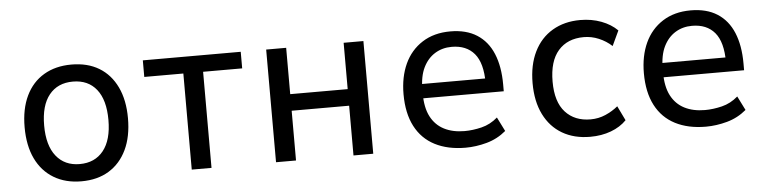

<svg xmlns="http://www.w3.org/2000/svg" viewBox="-38 -669 3370 842"><g transform="rotate(-5 1647.0 -248.0)"><path d="M292 9Q222 9 170.5 -22Q119 -53 91.5 -110.5Q64 -168 64 -249Q64 -329 91.5 -386.5Q119 -444 170.5 -474.5Q222 -505 292 -505Q363 -505 413.5 -474.5Q464 -444 491.5 -386.5Q519 -329 519 -249Q519 -168 491.5 -110.5Q464 -53 413.5 -22Q363 9 292 9ZM291 -67Q358 -67 395.5 -114Q433 -161 433 -249Q433 -337 396 -383.5Q359 -430 292 -430Q225 -430 187.5 -383.5Q150 -337 150 -249Q150 -161 187.5 -114Q225 -67 291 -67Z M778 0V-423H606V-496H1037V-423H865V0Z M1149 0V-496H1237V-292H1490V-496H1577V0H1490V-219H1237V0Z M1983 9Q1905 9 1848.5 -20Q1792 -49 1762 -106.5Q1732 -164 1732 -248Q1732 -324 1758.5 -381.5Q1785 -439 1836.5 -472Q1888 -505 1960 -505Q2030 -505 2077 -475Q2124 -445 2147.5 -388.5Q2171 -332 2171 -253V-223H1798V-286H2114L2095 -265Q2095 -354 2060 -395.5Q2025 -437 1960 -437Q1919 -437 1886.5 -417Q1854 -397 1835 -358.5Q1816 -320 1816 -260V-245Q1816 -182 1836.5 -142.5Q1857 -103 1895 -83.5Q1933 -64 1985 -64Q2021 -64 2060 -73.5Q2099 -83 2131 -111L2162 -49Q2124 -17 2076.5 -4Q2029 9 1983 9Z M2532 9Q2461 9 2409 -21.5Q2357 -52 2328.5 -109.5Q2300 -167 2300 -247Q2300 -327 2328.5 -385Q2357 -443 2409.5 -474Q2462 -505 2532 -505Q2582 -505 2624.5 -489Q2667 -473 2695 -445L2664 -379Q2639 -402 2607 -415.5Q2575 -429 2541 -429Q2469 -429 2428.5 -382.5Q2388 -336 2388 -246Q2388 -157 2429 -112Q2470 -67 2540 -67Q2575 -67 2606 -80.5Q2637 -94 2661 -114L2692 -50Q2665 -22 2623.5 -6.5Q2582 9 2532 9Z M3041 9Q2963 9 2906.5 -20Q2850 -49 2820 -106.5Q2790 -164 2790 -248Q2790 -324 2816.5 -381.5Q2843 -439 2894.5 -472Q2946 -505 3018 -505Q3088 -505 3135 -475Q3182 -445 3205.5 -388.5Q3229 -332 3229 -253V-223H2856V-286H3172L3153 -265Q3153 -354 3118 -395.5Q3083 -437 3018 -437Q2977 -437 2944.5 -417Q2912 -397 2893 -358.5Q2874 -320 2874 -260V-245Q2874 -182 2894.5 -142.5Q2915 -103 2953 -83.5Q2991 -64 3043 -64Q3079 -64 3118 -73.5Q3157 -83 3189 -111L3220 -49Q3182 -17 3134.5 -4Q3087 9 3041 9Z"/></g></svg>

Font: Nunito Sans 7pt SemiCondensed
Style: Regular
Weight: 400
Width: 4
Designer: Vernon Adams
Foundry: Vernon Adams
Version: Version 3.101;gftools[0.9.27]